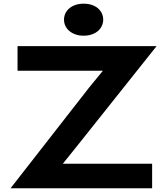

<svg xmlns="http://www.w3.org/2000/svg" viewBox="-20 -1011 875 1031"><path d="M459.5 -542 532.7 -631.3H74.2V-763.2H820.8L393.6 -226.6L317.4 -131.8H796.9V0H36.6ZM429.2 -819.3Q404.8 -819.3 385.5 -826.2Q366.2 -833 352.3 -844.7Q338.4 -856.4 331.1 -872.1Q323.7 -887.7 323.7 -905.3Q323.7 -923.3 331.1 -939Q338.4 -954.6 352.3 -966.3Q366.2 -978 385.5 -984.6Q404.8 -991.2 429.2 -991.2Q453.6 -991.2 473.1 -984.6Q492.7 -978 506.1 -966.3Q519.5 -954.6 526.9 -939Q534.2 -923.3 534.2 -905.3Q534.2 -887.7 526.9 -872.1Q519.5 -856.4 506.1 -844.7Q492.7 -833 473.1 -826.2Q453.6 -819.3 429.2 -819.3Z"/></svg>

Font: Krona One
Style: Regular
Weight: 400
Version: Version 1.003